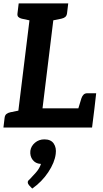

<svg xmlns="http://www.w3.org/2000/svg" viewBox="-26 -744 598 1120"><path d="M69 0 158 -724H297L222 -112H525L511 0ZM424 -89 449 -171Q454 -185 462 -192.5Q470 -200 483 -200H535L525 -112ZM-6 0 1 -58Q3 -72 11.5 -79Q20 -86 34 -89L93 -101V0ZM182 -724 157 -623 101 -635Q88 -638 81 -645Q74 -652 76 -666L83 -724ZM372 -724 365 -666Q363 -652 354.5 -645Q346 -638 332 -635L273 -623V-724ZM162 356 143 336Q139 331 137.5 327Q136 323 136 317Q138 308 149 300Q162 287 183.5 262.5Q205 238 213 212Q213 212 212 212Q211 212 210 212Q181 210 164.5 188.5Q148 167 151 136Q155 108 178 88.5Q201 69 233 69Q271 69 287.5 93.5Q304 118 299 154Q293 204 255.5 260.5Q218 317 162 356Z"/></svg>

Font: Aleo
Style: Bold Italic
Weight: 700
Italic angle: -7°
Version: Version 2.001;gftools[0.9.29]